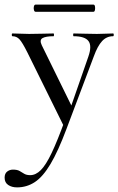

<svg xmlns="http://www.w3.org/2000/svg" viewBox="-56 -531 513 832"><path d="M434 -386Q437 -386 437 -380Q437 -374 434 -374Q406 -374 386.5 -353Q367 -332 351 -288L232 28Q196 124 163 179.5Q130 235 95 258Q60 281 18 281Q-5 281 -20.5 270.5Q-36 260 -36 239Q-36 221 -25 212.5Q-14 204 0 204Q19 204 29 210Q39 216 49 222Q59 228 75 228Q99 228 121 206Q143 184 168 131.5Q193 79 226 -12L225 25L63 -303Q41 -347 28.5 -360.5Q16 -374 -2 -374Q-5 -374 -5 -380Q-5 -386 -2 -386Q15 -386 34 -385Q53 -384 70 -384Q104 -384 129.5 -385Q155 -386 176 -386Q178 -386 178 -380Q178 -374 176 -374Q143 -374 128.5 -366Q114 -358 125 -335L260 -60L232 -13L327 -286Q343 -332 327.5 -353Q312 -374 263 -374Q261 -374 261 -380Q261 -386 263 -386Q287 -386 308.5 -385Q330 -384 364 -384Q386 -384 400.5 -385Q415 -386 434 -386ZM98 -480Q93 -480 91 -488Q89 -496 91 -503.5Q93 -511 98 -511H349Q354 -511 355.5 -503.5Q357 -496 355.5 -488Q354 -480 349 -480Z"/></svg>

Font: Cormorant Garamond Light Medium
Style: Regular
Weight: 500
Version: Version 4.001